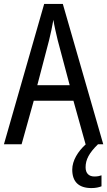

<svg xmlns="http://www.w3.org/2000/svg" viewBox="-20 -828 547 978"><path d="M416 -93H417C377 -57 348 -10 348 36C348 97 380 130 446 130C468 130 484 126 497 121V65C489 68 478 71 461 71C433 71 416 55 416 24C416 -15 434 -49 479 -93H506L300 -808H205L0 -93H90L152 -315H354ZM274 -623 335 -394H170L230 -623C238 -655 246 -693 252 -727C256 -698 267 -653 274 -623Z"/></svg>

Font: Noto Sans Kannada UI Condensed
Style: Regular
Weight: 400
Width: 3
Designer: Jelle Bosma - Monotype Design Team
Foundry: Monotype Imaging Inc.
Version: Version 2.005